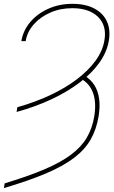

<svg xmlns="http://www.w3.org/2000/svg" viewBox="-25 -757 587 990"><path d="M60.5 -179.7 64.5 -204.1Q156.2 -230 234.6 -266.8Q313 -303.7 372.6 -349.1Q432.1 -394.5 468.8 -445.6Q505.4 -496.6 513.7 -550.8Q525.9 -625.5 480.5 -669.9Q435.1 -714.4 348.6 -714.8Q286.1 -714.8 234.4 -692.1Q182.6 -669.4 148.9 -631.1Q115.2 -592.8 107.4 -544.9H85Q94.7 -601.1 131.8 -644.3Q168.9 -687.5 225.3 -712.4Q281.7 -737.3 348.6 -737.3Q415 -737.3 460.4 -713.6Q505.9 -689.9 525.9 -647.2Q545.9 -604.5 536.1 -546.9Q526.4 -488.8 487.8 -434.3Q449.2 -379.9 386.5 -332Q323.7 -284.2 241 -245.4Q158.2 -206.5 60.5 -179.7ZM392.6 -350.6 409.2 -368.2Q442.4 -348.1 461.4 -318.4Q480.5 -288.6 486.1 -248.3Q491.7 -208 483.4 -157.2Q472.2 -89.8 442.4 -37.6Q412.6 14.6 356.7 57.1Q300.8 99.6 212.2 137.2Q123.5 174.8 -4.9 212.9L-1 188.5Q120.1 151.9 203.9 116.2Q287.6 80.6 340.6 41Q393.6 1.5 422.1 -46.6Q450.7 -94.7 460.9 -156.2Q472.7 -228 454.8 -277.6Q437 -327.1 392.6 -350.6Z"/></svg>

Font: Inter 28pt Thin
Style: Italic
Weight: 250
Italic angle: -9.3988°
Designer: Rasmus Andersson
Foundry: rsms
Version: Version 4.001;git-66647c0bb